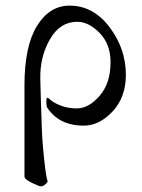

<svg xmlns="http://www.w3.org/2000/svg" viewBox="-20 -443 507 686"><path d="M429.7 -175.8Q429.7 -95.7 382.3 -44.9Q335 5.9 279.3 5.9Q189.5 5.9 147.5 -60.5Q145.5 -67.4 145.5 -83Q145.5 -93.8 150.4 -93.8Q151.4 -93.8 163.1 -84Q174.8 -74.2 199.2 -64.9Q223.6 -55.7 254.9 -55.7Q296.9 -55.7 335.9 -100.6Q375 -145.5 375 -220.7Q375 -285.2 335.9 -325.2Q296.9 -365.2 255.9 -365.2Q194.3 -365.2 158.2 -302.2Q122.1 -239.3 124 -160.2Q124 -141.6 126 -86.9Q127.9 -32.2 128.9 0Q129.9 50.8 137.2 120.6Q144.5 190.4 150.4 206.1Q138.7 222.7 126 222.7Q119.1 222.7 93.3 210Q67.4 197.3 67.4 187.5V-137.7Q67.4 -278.3 112.3 -350.6Q157.2 -422.9 228.5 -422.9Q313.5 -422.9 371.6 -345.7Q429.7 -268.6 429.7 -175.8Z"/></svg>

Font: Crimson Text
Style: Regular
Weight: 400
Version: Version 0.13